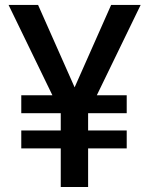

<svg xmlns="http://www.w3.org/2000/svg" viewBox="-20 -747 596 767"><path d="M132.1 -727.3 278.1 -398.1 424 -727.3H541.9L366.8 -366.5H486.2V-294.7H332V-294.4V-225.9H486.2V-154.1H332V0H222.7V-154.1H65V-225.9H222.7V-294.7H65V-366.5H189.3L14.2 -727.3Z"/></svg>

Font: Inter Zeller Medium
Style: Regular
Weight: 500
Designer: Rasmus Andersson; Joe Bland
Foundry: zeller
Version: Version 3.015;git-dec3a8cb1